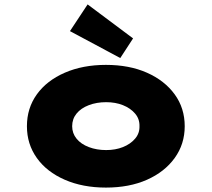

<svg xmlns="http://www.w3.org/2000/svg" viewBox="-20 -840 959 870"><path d="M460 10Q355 10 273.5 -25.5Q192 -61 147 -124Q102 -187 102 -268Q102 -350 147 -412.5Q192 -475 273.5 -510.5Q355 -546 460 -546Q566 -546 646 -510.5Q726 -475 771.5 -412.5Q817 -350 817 -268Q817 -187 771.5 -124Q726 -61 646 -25.5Q566 10 460 10ZM461 -160Q503 -160 537 -173.5Q571 -187 592 -211.5Q613 -236 612 -268Q613 -301 592 -325.5Q571 -350 537 -363.5Q503 -377 461 -377Q418 -377 382.5 -363.5Q347 -350 327 -325.5Q307 -301 307 -268Q307 -236 327 -211.5Q347 -187 382.5 -173.5Q418 -160 461 -160ZM525 -577 297 -699 377 -820 583 -666Z"/></svg>

Font: Lexend Peta Black
Style: Regular
Weight: 900
Version: Version 1.007